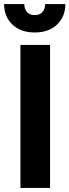

<svg xmlns="http://www.w3.org/2000/svg" viewBox="-42 -920 340 940"><path d="M-22 -900H77Q77 -876 90.5 -861Q104 -846 128 -846Q152 -846 165.5 -861Q179 -876 179 -900H278Q278 -839 237.5 -800Q197 -761 128 -761Q59 -761 18.5 -800Q-22 -839 -22 -900ZM58 -700H203V0H58Z"/></svg>

Font: Haskoy ExtraBold
Style: Regular
Weight: 800
Designer: Ertekin Erdin
Foundry: Ertekin Erdin
Version: Version 2.000; ttfautohint (v1.8.4.7-5d5b)